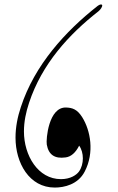

<svg xmlns="http://www.w3.org/2000/svg" viewBox="-20 -787 531 866"><path d="M337 -130C359 -100 360 -46 336 -13C325 2 298 21 255 21C151 21 88 -86 88 -194C88 -238 97 -281 111 -323C169 -499 291 -632 424 -736C434 -744 442 -757 441 -763C440 -769 430 -768 420 -760C275 -646 136 -494 74 -304C59 -259 50 -213 50 -166C50 -52 112 59 227 59C270 59 332 45 362 -13C407 -99 388 -199 351 -258C328 -295 305 -301 279 -302C199 -306 187 -158 191 -135C199 -89 227 -70 276 -77C300 -80 321 -98 337 -130Z"/></svg>

Font: XITS Math
Style: Regular
Weight: 400
Designer: MicroPress Inc., with final additions and corrections provided by Coen Hoffman, Elsevier (retired)
Version: Version 1.108